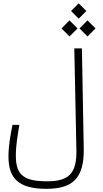

<svg xmlns="http://www.w3.org/2000/svg" viewBox="-20 -989 626 1172"><path d="M262.2 163.6C414.6 163.6 494.6 107.9 491.2 -81.5L480 -693.4H433.6L446.3 -74.7C449.2 64 405.8 117.7 269 117.7C128.9 117.7 76.7 83 76.7 -38.6C76.7 -107.9 89.4 -169.9 98.1 -226.6H56.2C44.9 -167.5 31.7 -105 31.7 -33.7C31.7 95.2 88.9 163.6 262.2 163.6ZM514.2 -766.6 563 -815.4 514.2 -864.7 465.3 -815.4ZM404.3 -766.6 453.1 -815.4 404.3 -864.7 355.5 -815.4ZM460.4 -875 507.3 -921.9 460.4 -968.8 413.6 -921.9Z"/></svg>

Font: Cascadia Mono PL ExtraLight
Style: Regular
Weight: 200
Monospace: yes
Designer: Aaron Bell
Foundry: Saja Typeworks
Version: Version 2404.023